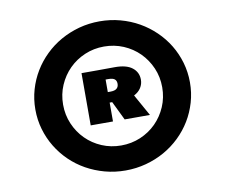

<svg xmlns="http://www.w3.org/2000/svg" viewBox="-81 -837 1114 949"><g transform="rotate(-10 476.0 -362.5)"><path d="M87.9 -362.8Q87.9 -414.6 101.8 -462.4Q115.7 -510.3 140.9 -551.8Q166 -593.3 201.2 -627.4Q236.3 -661.6 279.5 -686Q322.8 -710.4 372.3 -723.9Q421.9 -737.3 475.6 -737.3Q529.3 -737.3 579.1 -723.9Q628.9 -710.4 671.9 -686Q714.8 -661.6 750.2 -627.4Q785.6 -593.3 810.8 -551.8Q835.9 -510.3 849.9 -462.4Q863.8 -414.6 863.8 -362.8Q863.8 -311 849.9 -263.2Q835.9 -215.3 810.8 -173.8Q785.6 -132.3 750.2 -98.1Q714.8 -64 671.9 -39.8Q628.9 -15.6 579.1 -2.2Q529.3 11.2 475.6 11.2Q421.9 11.2 372.3 -2.2Q322.8 -15.6 279.5 -39.8Q236.3 -64 201.2 -98.1Q166 -132.3 140.9 -173.8Q115.7 -215.3 101.8 -263.2Q87.9 -311 87.9 -362.8ZM227.1 -362.8Q227.1 -311 246.6 -265.6Q266.1 -220.2 299.8 -186.5Q333.5 -152.8 378.9 -133.5Q424.3 -114.3 475.6 -114.3Q527.3 -114.3 572.8 -133.5Q618.2 -152.8 651.9 -186.5Q685.5 -220.2 705.1 -265.6Q724.6 -311 724.6 -362.8Q724.6 -414.6 705.1 -459.7Q685.5 -504.9 651.9 -538.6Q618.2 -572.3 572.8 -591.6Q527.3 -610.8 475.6 -610.8Q424.3 -610.8 378.9 -591.6Q333.5 -572.3 299.8 -538.6Q266.1 -504.9 246.6 -459.7Q227.1 -414.6 227.1 -362.8ZM343.8 -500.5H424.3L509.3 -501Q568.4 -501.5 597.9 -478.5Q627.4 -455.6 627.4 -418Q627.4 -396 615.5 -377.2Q603.5 -358.4 580.6 -346.7L641.1 -238.3H514.2L468.3 -333H455.6V-238.3H343.8ZM468.8 -385.7Q490.7 -385.7 500.5 -394.3Q510.3 -402.8 510.3 -418Q510.3 -433.6 500.7 -441.2Q491.2 -448.7 469.7 -448.7H455.6V-385.7Z"/></g></svg>

Font: Poller One
Style: Regular
Weight: 400
Designer: Yvonne Schttler
Foundry: Yvonne Schttler
Version: Version 1.002